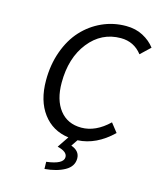

<svg xmlns="http://www.w3.org/2000/svg" viewBox="-128 -763 889 1068"><g transform="rotate(15 316.0 -229.0)"><path d="M231 213.9 230 172.9Q327.1 161.1 327.1 120.1Q327.1 88.9 270 75.2L314 9.8Q220.7 -2.4 166.3 -75.2Q111.8 -147.9 111.8 -265.1Q111.8 -355.5 139.4 -432.1Q167 -508.8 214.8 -561Q262.7 -613.3 327.1 -642.6Q391.6 -671.9 464.8 -671.9Q520 -671.9 562.5 -649.4Q605 -627 631.8 -591.8L576.2 -539.1Q529.8 -599.1 454.1 -599.1Q342.8 -599.1 271 -508.5Q199.2 -418 199.2 -274.9Q199.2 -175.8 244.1 -118.4Q289.1 -61 369.1 -61Q451.2 -61 526.9 -133.8L566.9 -83Q474.1 6.8 367.2 12.2L341.8 49.8Q392.1 67.4 392.1 110.8Q392.1 156.7 346.2 182.4Q300.3 208 231 213.9Z"/></g></svg>

Font: Office Code Pro Italic
Style: Regular
Weight: 400
Italic angle: -9°
Designer: Nathan Rutzky & Paul D. Hunt
Foundry: Adobe Systems Incorporated
Version: Version 1.004;PS 001.004;hotconv 1.0.70;makeotf.lib2.5.58329